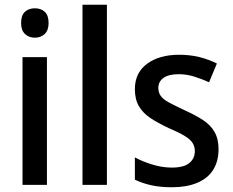

<svg xmlns="http://www.w3.org/2000/svg" viewBox="-20 -780 981 810"><path d="M178 -539V0H75V-539ZM127 -745Q153 -745 169 -730Q185 -715 185 -683Q185 -652 168.5 -636.5Q152 -621 127 -621Q102 -621 85.5 -636.5Q69 -652 69 -683Q69 -715 85 -730Q101 -745 127 -745Z M431 0H328V-760H431Z M902 -151Q902 -99 879 -63Q856 -27 811.5 -8.5Q767 10 705 10Q656 10 618 1.5Q580 -7 549 -22V-116Q580 -99 622 -86Q664 -73 705 -73Q755 -73 778.5 -92Q802 -111 802 -143Q802 -161 793 -176Q784 -191 760 -206Q736 -221 691 -240Q646 -261 614.5 -282Q583 -303 566 -332Q549 -361 549 -404Q549 -473 600.5 -511Q652 -549 736 -549Q781 -549 820 -539.5Q859 -530 895 -512L862 -433Q831 -447 799 -457Q767 -467 734 -467Q692 -467 670 -451.5Q648 -436 648 -409Q648 -390 658 -375.5Q668 -361 693 -347.5Q718 -334 761 -314Q805 -294 836.5 -273.5Q868 -253 885 -223.5Q902 -194 902 -151Z"/></svg>

Font: Noto Sans Hebrew SemiCondensed Medium
Style: Regular
Weight: 500
Width: 4
Designer: Monotype Design Team
Foundry: Monotype Imaging Inc.
Version: Version 2.003